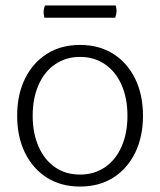

<svg xmlns="http://www.w3.org/2000/svg" viewBox="-20 -675 588 705"><path d="M274 -34Q326 -34 365.5 -61Q405 -88 426.5 -137Q448 -186 448 -250Q448 -314 426.5 -363Q405 -412 365.5 -439Q326 -466 274 -466Q222 -466 182.5 -439Q143 -412 121.5 -363Q100 -314 100 -250Q100 -186 121.5 -137Q143 -88 182 -61Q221 -34 274 -34ZM274 10Q204 10 152.5 -22.5Q101 -55 72 -113.5Q43 -172 43 -250Q43 -328 72 -386.5Q101 -445 152.5 -477.5Q204 -510 274 -510Q344 -510 395.5 -477.5Q447 -445 476 -386.5Q505 -328 505 -250Q505 -172 476 -113.5Q447 -55 395.5 -22.5Q344 10 274 10ZM403 -610H143Q140 -622 140 -631Q140 -640 145 -655H405Q408 -643 408 -634Q408 -625 403 -610Z"/></svg>

Font: Scope One
Style: Regular
Weight: 400
Designer: Dalton Maag Ltd
Foundry: Dalton Maag Ltd
Version: Version 1.002; ttfautohint (v1.4.1) -l 11 -r 50 -G 50 -x 14 